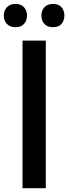

<svg xmlns="http://www.w3.org/2000/svg" viewBox="-45 -982 356 1002"><path d="M72.5 0V-770H194V0ZM36.5 -840Q7 -840 -9 -857.2Q-25 -874.5 -25 -901Q-25 -927 -9 -944.2Q7 -961.5 36.5 -961.5Q64.5 -961.5 80.2 -944.2Q96 -927 96 -901Q96 -874.5 80.2 -857.2Q64.5 -840 36.5 -840ZM231.5 -840Q202.5 -840 186.8 -857.2Q171 -874.5 171 -901Q171 -927 186.8 -944.2Q202.5 -961.5 231.5 -961.5Q261 -961.5 276 -944.2Q291 -927 291 -901Q291 -874.5 276 -857.2Q261 -840 231.5 -840Z"/></svg>

Font: Junction SemiBold
Style: Regular
Weight: 600
Designer: Caroline Hadilaksono
Foundry: Caroline Hadilaksono, Tyler Finck, The League of Moveable Type
Version: Version 2.000; ttfautohint (v1.8.3)